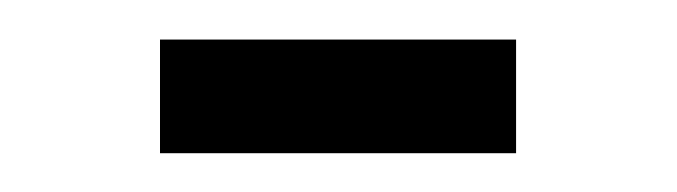

<svg xmlns="http://www.w3.org/2000/svg" viewBox="-20 -79 349 99"><path d="M62.5 0V-58.6H246.1V0Z"/></svg>

Font: Vazir Thin FD-WOL
Style: Thin-FD-WOL
Weight: 100
Designer: Saber Rastikerdar
Foundry: Saber Rastikerdar
Version: Version 30.1.0